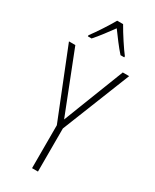

<svg xmlns="http://www.w3.org/2000/svg" viewBox="-238 -1009 864 1069"><g transform="rotate(30 193.5 -474.0)"><path d="M213 -948H175C151 -905 105 -835 77 -798V-791H101C130 -823 167 -873 194 -910C222 -872 257 -824 287 -791H311V-798C288 -827 238 -903 213 -948ZM194 -324 41 -714H0L175 -276V0H213V-277L387 -714H346Z"/></g></svg>

Font: Noto Sans Devanagari UI Condensed ExtraLight
Style: Regular
Weight: 200
Width: 3
Designer: Jelle Bosma - Monotype Design Team
Foundry: Monotype Imaging Inc.
Version: Version 2.004